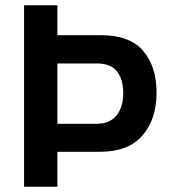

<svg xmlns="http://www.w3.org/2000/svg" viewBox="-20 -706 655 726"><path d="M71 0V-686H197V-573H361Q471 -573 521.5 -513.5Q572 -454 572 -356Q572 -255 518.5 -193.5Q465 -132 358 -132H197V0ZM197 -238H347Q395 -238 420.5 -269.5Q446 -301 446 -354Q446 -406 422.5 -436Q399 -466 347 -466H197Z"/></svg>

Font: Archivo SemiCondensed SemiBold
Style: Regular
Weight: 600
Width: 4
Designer: Hector Gatti
Foundry: Omnibus-Type
Version: Version 2.001; ttfautohint (v1.8.3)